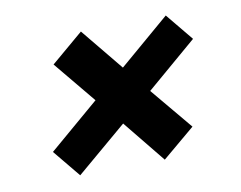

<svg xmlns="http://www.w3.org/2000/svg" viewBox="-54 -563 687 547"><g transform="rotate(-10 289.5 -290.0)"><path d="M137 -87 72 -166 217 -290 117 -411 210 -490 310 -368 456 -493 521 -414 375 -289 476 -168 382 -89 283 -211Z"/></g></svg>

Font: DM Sans 16pt
Style: Bold Italic
Weight: 700
Italic angle: -10°
Version: Version 4.004;gftools[0.9.30]